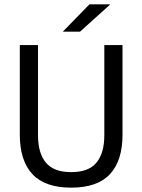

<svg xmlns="http://www.w3.org/2000/svg" viewBox="-20 -845 650 877"><path d="M305.1 12.1Q185.1 12.1 127.8 -49.8Q70.5 -111.7 70.5 -229.7V-639H153.6V-227.3Q153.6 -145.5 189.5 -102.2Q225.4 -58.8 305.1 -58.8Q384.9 -58.8 420.7 -102.2Q456.5 -145.5 456.5 -227.3V-639H539.6V-229.7Q539.6 -111.7 482.5 -49.8Q425.3 12.1 305.1 12.1ZM388.4 -825.1H482.3V-823.7L345.6 -700.4H267.8V-701.3Z"/></svg>

Font: Anek Latin Medium
Style: Regular
Weight: 500
Designer: Yesha Goshar
Foundry: Ek Type
Version: Version 1.003